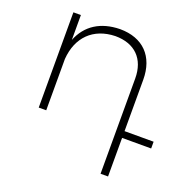

<svg xmlns="http://www.w3.org/2000/svg" viewBox="-129 -649 981 987"><g transform="rotate(20 361.5 -155.5)"><path d="M723 -37H564V-318C564 -445 490 -522 363 -522C258 -520 184 -473 149 -385V-521H108V0H149V-281C158 -402 233 -477 353 -480C460 -480 523 -417 523 -310V211H564V0H723Z"/></g></svg>

Font: Montserrat arm ExtraLight
Style: Regular
Weight: 275
Designer: Julieta Ulanovsky
Foundry: Julieta Ulanovsky
Version: Version 6.000;PS 006.000;hotconv 1.0.88;makeotf.lib2.5.64775